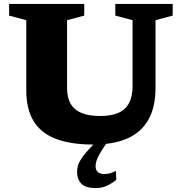

<svg xmlns="http://www.w3.org/2000/svg" viewBox="-20 -724 926 979"><path d="M656 -285V-621L568 -644.5V-704H860.5V-644.5L773 -621V-277.5Q773 -178 736.8 -113.8Q700.5 -49.5 629.8 -18.2Q559 13 455.5 13Q341.5 13 265.5 -15.8Q189.5 -44.5 151.8 -105.8Q114 -167 114 -264V-621L26.5 -644.5V-704H409.5V-644.5L322 -621V-274.5Q322 -225.5 340.8 -194Q359.5 -162.5 397 -147.5Q434.5 -132.5 491 -132.5Q547.5 -132.5 584 -148.8Q620.5 -165 638.2 -198.8Q656 -232.5 656 -285ZM502 38Q488 60 480.8 74.8Q473.5 89.5 470.5 100.8Q467.5 112 467.5 124.5Q467.5 143.5 479.5 153.5Q491.5 163.5 510.5 163.5Q526 163.5 538.8 160.2Q551.5 157 571 147.5L573 193.5Q551.5 209.5 534.8 218.5Q518 227.5 502.2 231.2Q486.5 235 467.5 235Q417.5 235 395.2 213Q373 191 373 152Q373 134.5 378.2 117.8Q383.5 101 398.8 79Q414 57 444.5 25L503.5 -38H552Z"/></svg>

Font: Newsreader 7pt
Style: Bold
Weight: 700
Designer: Hugues Gentile
Foundry: Production Type
Version: Version 1.003